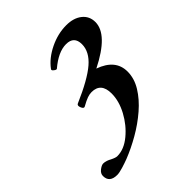

<svg xmlns="http://www.w3.org/2000/svg" viewBox="-143 -639 595 595"><g transform="rotate(-45 154.5 -342.0)"><path d="M28 -122Q-6 -122 -6 -151Q-6 -162 4.5 -170Q15 -178 22 -178Q29 -178 36 -175.5Q43 -173 48 -170Q62 -163 69 -163Q99 -163 128 -187Q157 -211 175.5 -245.5Q194 -280 194 -313Q194 -360 153 -360Q144 -360 134 -356.5Q124 -353 106 -343Q100 -340 95.5 -351Q91 -362 98 -365Q172 -397 204.5 -425Q237 -453 237 -486Q237 -521 202 -521Q168 -521 128 -487Q125 -485 118 -490.5Q111 -496 115 -500Q135 -527 171 -544.5Q207 -562 244 -562Q276 -562 295.5 -546.5Q315 -531 315 -505Q315 -451 215 -401Q277 -379 277 -326Q277 -296 259.5 -267.5Q242 -239 213 -214Q184 -189 150 -169.5Q116 -150 83 -137Q70 -132 53.5 -127Q37 -122 28 -122Z"/></g></svg>

Font: Junicode
Style: Italic
Weight: 400
Italic angle: -11°
Designer: Peter S. Baker
Version: Version 2.100; ttfautohint (v1.8.4)